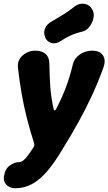

<svg xmlns="http://www.w3.org/2000/svg" viewBox="-34 -790 579 1027"><path d="M47 217Q20 217 1.5 199.5Q-17 182 -13 153L-12 151Q-7 114 18 95.5Q43 77 69 77Q78 77 86.5 71.5Q95 66 108 50.5Q121 35 142 3Q148 -5 149.5 -11Q151 -17 148 -25Q126 -94 109.5 -159Q93 -224 81.5 -290.5Q70 -357 62 -428Q59 -455 71.5 -475Q84 -495 106.5 -507Q129 -519 154 -519Q191 -519 210.5 -501Q230 -483 230 -449Q231 -384 235 -326.5Q239 -269 253 -206Q254 -200 258.5 -200Q263 -200 266 -206Q298 -268 319.5 -325.5Q341 -383 356 -447Q364 -479 393.5 -499Q423 -519 459 -519Q500 -519 516.5 -494Q533 -469 520 -431Q492 -353 459 -281.5Q426 -210 386.5 -138.5Q347 -67 298 12Q258 79 219.5 124.5Q181 170 139 193.5Q97 217 47 217ZM290 -570Q265 -554 241.5 -560Q218 -566 207 -591V-593Q198 -615 206.5 -637Q215 -659 239 -673Q271 -692 302.5 -711Q334 -730 365 -755Q389 -774 417.5 -769.5Q446 -765 459 -740L462 -734Q471 -717 465.5 -692Q460 -667 444.5 -647Q429 -627 407 -621Q371 -613 342.5 -599.5Q314 -586 290 -570Z"/></svg>

Font: Winky Sans
Style: Bold Italic
Weight: 700
Italic angle: -8.97852°
Designer: Simon Atzbach
Foundry: typofactur
Version: Version 1.205